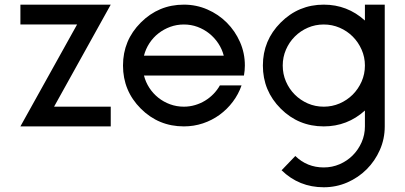

<svg xmlns="http://www.w3.org/2000/svg" viewBox="-20 -542 1746 827"><path d="M457 -522 212.9 -82.5H457V2.4H67.9L312 -436.5H67.9V-522Z M772 2.4Q663.1 2.4 586.4 -74.2Q509.8 -150.9 509.8 -259.8Q509.8 -368.2 586.4 -444.8Q663.6 -522 772 -522Q825.7 -522 873.3 -501.2Q920.9 -480.5 956.8 -444.6Q992.7 -408.7 1013.7 -361.1Q1034.7 -313.5 1034.7 -259.8Q1034.7 -249.5 1033.7 -238.8Q1032.7 -228 1030.8 -216.8H600.1Q607.4 -188 623.3 -163.6Q639.2 -139.2 661.9 -121.1Q684.6 -103 712.6 -92.8Q740.7 -82.5 772 -82.5Q796.9 -82.5 820.1 -89.4Q843.3 -96.2 863.3 -108.4Q883.3 -120.6 899.7 -137.5Q916 -154.3 927.2 -174.3H1020.5Q1007.3 -136.2 982.9 -103.8Q958.5 -71.3 926 -47.6Q893.6 -23.9 854.2 -10.7Q814.9 2.4 772 2.4ZM600.1 -302.2H943.8Q936.5 -330.6 920.2 -355.2Q903.8 -379.9 881.1 -397.9Q858.4 -416 830.6 -426.3Q802.7 -436.5 772 -436.5Q741.2 -436.5 713.1 -426.3Q685.1 -416 662.4 -398.2Q639.6 -380.4 623.5 -355.7Q607.4 -331.1 600.1 -302.2Z M1252 129.9Q1302.7 179.2 1374.5 179.2Q1410.6 179.2 1442.9 165.3Q1475.1 151.4 1499.3 127.2Q1523.4 103 1537.6 70.8Q1551.8 38.6 1551.8 2.4V-65.9Q1476.1 2.4 1374.5 2.4Q1265.6 2.4 1189 -74.2Q1112.3 -150.9 1112.3 -259.8Q1112.3 -368.2 1189 -444.8Q1266.1 -522 1374.5 -522Q1476.1 -522 1551.8 -453.6V-522H1637.2V2.4Q1637.2 56.2 1616.2 103.8Q1595.2 151.4 1559.3 187.3Q1523.4 223.1 1475.8 243.9Q1428.2 264.6 1374.5 264.6Q1268.1 264.6 1192.9 191.4ZM1374.5 -82.5Q1410.6 -82.5 1442.9 -96.4Q1475.1 -110.4 1499.3 -134.5Q1523.4 -158.7 1537.6 -190.9Q1551.8 -223.1 1551.8 -259.8Q1551.8 -295.9 1537.6 -328.1Q1523.4 -360.4 1499.3 -384.5Q1475.1 -408.7 1442.9 -422.6Q1410.6 -436.5 1374.5 -436.5Q1337.9 -436.5 1305.9 -422.6Q1273.9 -408.7 1249.8 -384.5Q1225.6 -360.4 1211.7 -328.1Q1197.8 -295.9 1197.8 -259.8Q1197.8 -223.1 1211.7 -190.9Q1225.6 -158.7 1249.8 -134.5Q1273.9 -110.4 1305.9 -96.4Q1337.9 -82.5 1374.5 -82.5Z"/></svg>

Font: Proletarsk
Style: Regular
Weight: 400
Designer: Peter Wiegel, original typeface by Carl Albert Fahrenwaldt 1901
Foundry: Peter Wiegel
Version: Version 1.000 2010 initial release